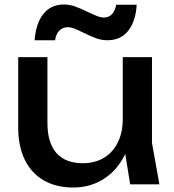

<svg xmlns="http://www.w3.org/2000/svg" viewBox="-20 -820 772 854"><path d="M61 -253V-566H191V-273Q191 -185 231 -139.5Q271 -94 348 -94Q402 -94 442 -118Q482 -142 504 -186.5Q526 -231 526 -290L571 -265Q563 -179 527 -116Q491 -53 434 -19.5Q377 14 306 14Q229 14 174 -18Q119 -50 90 -110Q61 -170 61 -253ZM526 -204V-566H656V-184L689 0H559ZM265 -800Q290 -800 315 -791Q340 -782 372 -766Q400 -753 414.5 -747.5Q429 -742 442 -742Q464 -742 478 -757Q492 -772 497 -799H588Q584 -727 551 -684Q518 -641 457 -641Q432 -641 407 -650Q382 -659 350 -675Q326 -687 310.5 -693Q295 -699 281 -699Q259 -699 244 -684Q229 -669 225 -641H134Q139 -715 172.5 -757.5Q206 -800 265 -800Z"/></svg>

Font: Unbounded Variable
Style: Regular
Weight: 400
Designer: Luke Prowse, Jean-Baptiste Morizot, Fátima Lázaro, Florian Runge
Foundry: NaN
Version: Version 1.600;FEAKit 1.0